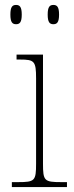

<svg xmlns="http://www.w3.org/2000/svg" viewBox="-20 -757 298 777"><path d="M196 -659C211 -659 219 -667 219 -698C219 -729 211 -737 196 -737C181 -737 173 -729 173 -698C173 -667 181 -659 196 -659ZM45 -659C60 -659 68 -667 68 -698C68 -729 60 -737 45 -737C30 -737 22 -729 22 -698C22 -667 30 -659 45 -659ZM28 0H251V-20H228C159 -20 154 -25 154 -95V-536H47V-516H61C119 -516 126 -510 126 -440V-95C126 -25 121 -20 53 -20H28Z"/></svg>

Font: Noto Serif Devanagari SemiCondensed Thin
Style: Regular
Weight: 100
Width: 4
Designer: Universal Thirst, Indian Type Foundry and the Monotype Design Team
Foundry: Monotype Imaging Inc.
Version: Version 2.004